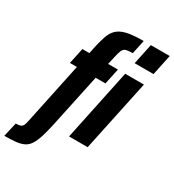

<svg xmlns="http://www.w3.org/2000/svg" viewBox="-300 -867 1079 1189"><g transform="rotate(30 239.0 -273.0)"><path d="M-81 197 -58 96Q-34 96 -22.5 90.5Q-11 85 -6.5 74Q-2 63 2 45L95 -397H45L69 -510H119L133 -576Q142 -612 151 -639.5Q160 -667 175.5 -687Q191 -707 216 -719.5Q241 -732 279 -737.5Q317 -743 373 -743L352 -644Q321 -644 305 -639.5Q289 -635 281 -618Q273 -601 265 -563L253 -510H323L299 -397H229L149 -20Q136 40 123.5 79.5Q111 119 95.5 143Q80 167 56.5 178.5Q33 190 0 193.5Q-33 197 -81 197ZM393 -596 424 -743H559L528 -596ZM268 0 375 -510H509L401 0Z"/></g></svg>

Font: Saira Condensed ExtraBold
Style: Italic
Weight: 800
Width: 3
Italic angle: -12°
Designer: Hector Gatti with collaboration of the Omnibus-Type team
Foundry: Omnibus-Type
Version: Version 1.101